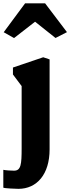

<svg xmlns="http://www.w3.org/2000/svg" viewBox="-40 -916 434 1187"><path d="M46.9 -680.7 176.8 -781.7 303.2 -681.2 374 -717.3 238.8 -895.5H115.2L-17.1 -716.8ZM93.8 1C93.8 99.6 89.8 139.2 46.9 139.2C34.7 139.2 -8.3 137.2 -19.5 133.8V244.1C-14.2 248.5 60.1 251.5 73.7 251.5C189 251.5 266.6 160.2 266.6 7.8V-548.8L227.1 -562L40 -498.5V-455.6L93.8 -383.8Z"/></svg>

Font: Merriweather
Style: Heavy
Weight: 900
Designer: Eben Sorkin ( eben@eyebytes.com )
Foundry: Sorkin Type Co.
Version: Version 1.003